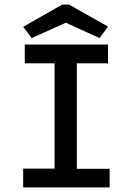

<svg xmlns="http://www.w3.org/2000/svg" viewBox="-20 -817 590 837"><path d="M81 0V-82H218V-541H88V-623H451V-541H315V-81H458V0ZM118 -651 81 -700 251 -797H281L451 -701L414 -651L267 -718Z"/></svg>

Font: Inconsolata SemiExpanded SemiBold
Style: Regular
Weight: 600
Width: 6
Monospace: yes
Designer: Raph Levien, Cyreal, Brenton Simpson
Foundry: Raph Levien, Cyreal, Google
Version: Version 3.001; ttfautohint (v1.8.2.53-6de2)